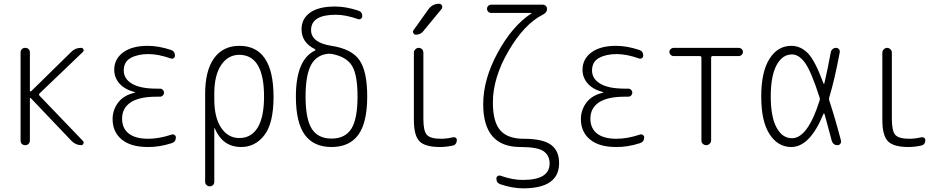

<svg xmlns="http://www.w3.org/2000/svg" viewBox="-20 -775 5040 1025"><path d="M89.8 -25.4V-495.1Q89.8 -505.9 96.7 -512.7Q103.5 -519.5 114.7 -519.5Q126 -519.5 132.8 -512.7Q139.6 -505.9 139.6 -495.1V-291Q139.6 -289.1 141.6 -287.6Q143.6 -286.1 146.5 -288.1L360.4 -498Q382.8 -520.5 414.1 -519.5Q421.9 -519.5 425.3 -511.7Q428.7 -503.9 422.9 -498L191.4 -276.4Q185.5 -270.5 191.4 -263.7L422.9 -22.5Q428.7 -16.6 425.3 -8.3Q421.9 0 414.1 0Q383.8 0 361.3 -23.4L144.5 -251Q143.6 -252.9 141.6 -252Q139.6 -251 139.6 -249V-25.4Q139.6 -14.6 132.8 -7.3Q126 0 114.7 0Q103.5 0 96.7 -6.8Q89.8 -13.7 89.8 -25.4Z M700.2 -280.3Q701.2 -280.3 701.2 -281.2Q701.2 -283.2 699.2 -283.2Q644.5 -297.9 617.2 -329.6Q589.8 -361.3 589.8 -402.3Q589.8 -460 637.2 -495.1Q684.6 -530.3 768.6 -530.3Q826.2 -530.3 891.6 -508.8Q914.1 -502 914.1 -477.5Q914.1 -469.7 907.2 -464.8Q900.4 -460 891.6 -462.9Q825.2 -486.3 772.5 -486.3Q715.8 -486.3 678.2 -465.8Q640.6 -445.3 640.6 -398.4Q640.6 -354.5 684.6 -328.1Q728.5 -301.8 815.4 -301.8H834Q842.8 -301.8 849.1 -295.4Q855.5 -289.1 855.5 -280.3Q855.5 -271.5 849.1 -265.1Q842.8 -258.8 834 -258.8H815.4Q723.6 -258.8 677.7 -228.5Q631.8 -198.2 631.8 -141.6Q631.8 -89.8 667.5 -62Q703.1 -34.2 771.5 -34.2Q829.1 -34.2 896.5 -56.6Q904.3 -59.6 911.6 -54.7Q918.9 -49.8 918.9 -42Q918.9 -17.6 896.5 -10.7Q830.1 10.7 768.6 9.8Q678.7 9.8 629.9 -30.3Q581.1 -70.3 581.1 -139.6Q581.1 -187.5 610.4 -227.1Q639.6 -266.6 700.2 -280.3Z M1124 -275.4V-245.1Q1124 -147.5 1160.6 -92.8Q1197.3 -38.1 1257.8 -38.1Q1321.3 -38.1 1355.5 -93.8Q1389.6 -149.4 1389.6 -259.8Q1389.6 -481.4 1257.8 -482.4Q1197.3 -482.4 1160.6 -427.7Q1124 -373 1124 -275.4ZM1075.2 195.3V-273.4Q1075.2 -398.4 1123 -464.4Q1170.9 -530.3 1257.8 -530.3Q1439.5 -530.3 1440.4 -259.8Q1440.4 -117.2 1391.6 -53.7Q1342.8 9.8 1267.6 9.8Q1168.9 9.8 1127 -88.9Q1127 -90.8 1126 -90.8Q1124 -90.8 1124 -89.8V195.3Q1124 206.1 1117.2 212.9Q1110.4 219.7 1100.1 219.7Q1089.8 219.7 1082.5 212.9Q1075.2 206.1 1075.2 195.3Z M1735.4 -488.3Q1670.9 -483.4 1641.1 -429.2Q1611.3 -375 1611.3 -259.8Q1611.3 -139.6 1644.5 -87.4Q1677.7 -35.2 1750 -35.2Q1822.3 -35.2 1855.5 -87.4Q1888.7 -139.6 1888.7 -259.8Q1888.7 -376 1858.9 -424.3Q1829.1 -472.7 1750 -487.3Q1745.1 -488.3 1735.4 -488.3ZM1559.6 -259.8Q1559.6 -456.1 1661.1 -504.9Q1667 -508.8 1661.1 -512.7Q1589.8 -547.9 1589.8 -619.1Q1589.8 -674.8 1635.3 -707.5Q1680.7 -740.2 1768.6 -740.2Q1826.2 -740.2 1891.6 -718.8Q1914.1 -711.9 1914.1 -688.5Q1914.1 -680.7 1907.2 -675.3Q1900.4 -669.9 1891.6 -672.9Q1825.2 -696.3 1772.5 -696.3Q1641.6 -696.3 1640.6 -615.2Q1640.6 -546.9 1750 -530.3Q1857.4 -513.7 1898.9 -454.1Q1940.4 -394.5 1940.4 -259.8Q1940.4 -121.1 1893.1 -55.7Q1845.7 9.8 1750 9.8Q1654.3 9.8 1606.9 -55.7Q1559.6 -121.1 1559.6 -259.8Z M2397.5 -42Q2406.2 -43.9 2412.6 -39.6Q2418.9 -35.2 2418.9 -27.3Q2418.9 -21.5 2416.5 -14.6Q2414.1 -7.8 2409.2 -3.4Q2404.3 1 2397.5 2Q2362.3 9.8 2329.1 9.8Q2249 9.8 2219.2 -21Q2189.5 -51.8 2189.5 -134.8V-494.1Q2189.5 -503.9 2197.3 -511.7Q2205.1 -519.5 2215.3 -519.5Q2225.6 -519.5 2232.9 -512.2Q2240.2 -504.9 2240.2 -494.1V-139.6Q2240.2 -75.2 2259.3 -54.7Q2278.3 -34.2 2334 -34.2Q2364.3 -34.2 2397.5 -42ZM2199.2 -589.8Q2191.4 -589.8 2187 -597.7Q2182.6 -605.5 2186.5 -612.3L2266.6 -724.6Q2288.1 -754.9 2324.2 -754.9Q2335 -754.9 2339.4 -745.1Q2343.8 -735.4 2336.9 -726.6L2241.2 -610.4Q2226.6 -589.8 2199.2 -589.8Z M2757.8 9.8Q2559.6 9.8 2559.6 -218.8Q2559.6 -351.6 2637.2 -494.1Q2714.8 -636.7 2816.4 -703.1Q2818.4 -703.1 2818.4 -705.1Q2818.4 -706.1 2817.4 -706.1H2601.6Q2592.8 -706.1 2586.4 -712.4Q2580.1 -718.8 2580.1 -728Q2580.1 -737.3 2586.4 -743.7Q2592.8 -750 2601.6 -750H2877.9Q2886.7 -750 2893.6 -743.7Q2900.4 -737.3 2900.4 -727.5Q2900.4 -708 2878.9 -697.3Q2779.3 -647.5 2695.3 -503.9Q2611.3 -360.4 2611.3 -227.5Q2611.3 -124 2650.9 -79.1Q2690.4 -34.2 2775.4 -34.2Q2877 -34.2 2920.9 -2.4Q2964.8 29.3 2964.8 95.7Q2964.8 229.5 2775.4 230.5Q2715.8 230.5 2652.3 209Q2629.9 202.1 2629.9 177.7Q2629.9 169.9 2636.7 165Q2643.6 160.2 2652.3 163.1Q2718.8 186.5 2772.5 185.5Q2914.1 185.5 2914.1 97.7Q2914.1 54.7 2881.8 32.2Q2849.6 9.8 2757.8 9.8Z M3200.2 -280.3Q3201.2 -280.3 3201.2 -281.2Q3201.2 -283.2 3199.2 -283.2Q3144.5 -297.9 3117.2 -329.6Q3089.8 -361.3 3089.8 -402.3Q3089.8 -460 3137.2 -495.1Q3184.6 -530.3 3268.6 -530.3Q3326.2 -530.3 3391.6 -508.8Q3414.1 -502 3414.1 -477.5Q3414.1 -469.7 3407.2 -464.8Q3400.4 -460 3391.6 -462.9Q3325.2 -486.3 3272.5 -486.3Q3215.8 -486.3 3178.2 -465.8Q3140.6 -445.3 3140.6 -398.4Q3140.6 -354.5 3184.6 -328.1Q3228.5 -301.8 3315.4 -301.8H3334Q3342.8 -301.8 3349.1 -295.4Q3355.5 -289.1 3355.5 -280.3Q3355.5 -271.5 3349.1 -265.1Q3342.8 -258.8 3334 -258.8H3315.4Q3223.6 -258.8 3177.7 -228.5Q3131.8 -198.2 3131.8 -141.6Q3131.8 -89.8 3167.5 -62Q3203.1 -34.2 3271.5 -34.2Q3329.1 -34.2 3396.5 -56.6Q3404.3 -59.6 3411.6 -54.7Q3418.9 -49.8 3418.9 -42Q3418.9 -17.6 3396.5 -10.7Q3330.1 10.7 3268.6 9.8Q3178.7 9.8 3129.9 -30.3Q3081.1 -70.3 3081.1 -139.6Q3081.1 -187.5 3110.4 -227.1Q3139.6 -266.6 3200.2 -280.3Z M3576.2 -475.6Q3567.4 -475.6 3560.5 -482.4Q3553.7 -489.3 3553.7 -498Q3553.7 -506.8 3560.5 -513.2Q3567.4 -519.5 3576.2 -519.5H3923.8Q3932.6 -519.5 3939.5 -513.2Q3946.3 -506.8 3946.3 -498Q3946.3 -489.3 3939.5 -482.4Q3932.6 -475.6 3923.8 -475.6H3784.2Q3776.4 -475.6 3776.4 -466.8V-25.4Q3776.4 -15.6 3768.6 -7.8Q3760.7 0 3750 0Q3740.2 0 3732.4 -6.8Q3724.6 -13.7 3724.6 -25.4V-466.8Q3724.6 -475.6 3715.8 -475.6Z M4208 -484.4Q4156.2 -484.4 4125.5 -426.8Q4094.7 -369.1 4094.7 -260.3Q4094.7 -151.4 4125.5 -94.2Q4156.2 -37.1 4208 -37.1Q4292 -37.1 4355.5 -238.3Q4358.4 -246.1 4355.5 -253.9Q4311.5 -391.6 4278.8 -438Q4246.1 -484.4 4208 -484.4ZM4204.1 9.8Q4132.8 9.8 4088.4 -58.6Q4043.9 -127 4043.9 -259.8Q4043.9 -391.6 4087.9 -460.9Q4131.8 -530.3 4204.1 -530.3Q4254.9 -530.3 4293.5 -490.2Q4332 -450.2 4376 -330.1Q4378.9 -324.2 4380.9 -330.1Q4396.5 -395.5 4415 -495.1Q4417 -505.9 4424.8 -512.7Q4432.6 -519.5 4442.9 -519.5Q4453.1 -519.5 4459 -512.2Q4464.8 -504.9 4462.9 -495.1Q4435.5 -348.6 4407.2 -255.9Q4404.3 -247.1 4407.2 -238.3Q4439.5 -139.6 4469.7 -24.4Q4471.7 -15.6 4466.3 -7.8Q4460.9 0 4451.2 0Q4426.8 0 4419.9 -25.4Q4391.6 -131.8 4381.8 -166Q4380.9 -168 4378.9 -168.5Q4377 -168.9 4376 -167Q4303.7 9.8 4204.1 9.8Z M4830.1 9.8Q4750 9.8 4720.2 -21Q4690.4 -51.8 4690.4 -134.8V-494.1Q4690.4 -503.9 4698.2 -511.7Q4706.1 -519.5 4715.8 -519.5Q4725.6 -519.5 4733.4 -512.2Q4741.2 -504.9 4741.2 -494.1V-139.6Q4741.2 -75.2 4759.8 -54.7Q4778.3 -34.2 4835 -34.2Q4864.3 -34.2 4898.4 -42Q4906.2 -43.9 4913.1 -39.6Q4919.9 -35.2 4919.9 -27.3Q4919.9 -2.9 4898.4 2Q4863.3 9.8 4830.1 9.8Z"/></svg>

Font: Rounded Mgen+ 2m light
Style: Regular
Weight: 200
Designer: [Source Han Sans]
Ryoko NISHIZUKA  (kana & ideographs); Paul D. Hunt (Latin, Greek & Cyrillic); Wenlong ZHANG  (bopomofo
Version: Version 1.059.20150602